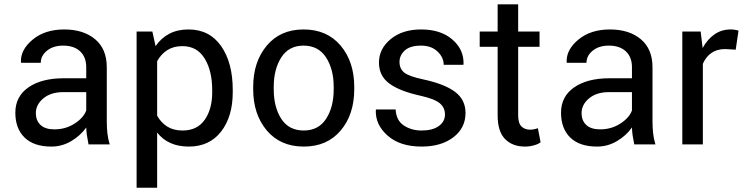

<svg xmlns="http://www.w3.org/2000/svg" viewBox="-20 -676 3488 899"><path d="M394.5 0Q389.6 -23.9 387 -42.2Q384.3 -60.5 383.8 -79.1Q356.9 -41 313.7 -15.4Q270.5 10.3 220.7 10.3Q138.2 10.3 95 -32Q51.8 -74.2 51.8 -148.4Q51.8 -224.1 113 -266.8Q174.3 -309.6 279.3 -309.6H383.8V-361.8Q383.8 -408.2 355.5 -435.3Q327.1 -462.4 275.4 -462.4Q229 -462.4 200 -438.7Q170.9 -415 170.9 -381.8H79.1L78.1 -384.8Q75.2 -442.4 132.6 -490.2Q189.9 -538.1 280.8 -538.1Q370.6 -538.1 425.3 -492.4Q480 -446.8 480 -360.8V-106.4Q480 -78.1 482.9 -51.8Q485.8 -25.4 493.7 0ZM234.9 -70.3Q287.1 -70.3 329.1 -97.2Q371.1 -124 383.8 -158.7V-244.6H275.9Q217.8 -244.6 182.9 -215.3Q147.9 -186 147.9 -146.5Q147.9 -111.3 169.9 -90.8Q191.9 -70.3 234.9 -70.3Z M1069.8 -244.1Q1069.8 -129.9 1015.1 -59.8Q960.4 10.3 864.3 10.3Q815.4 10.3 778.6 -6.1Q741.7 -22.5 715.8 -55.2V203.1H619.6V-528.3H693.4L708.5 -460Q734.4 -498 772.9 -518.1Q811.5 -538.1 862.8 -538.1Q960.9 -538.1 1015.4 -460.2Q1069.8 -382.3 1069.8 -254.4ZM973.6 -254.4Q973.6 -344.2 938.2 -402.1Q902.8 -460 834 -460Q792.5 -460 763.2 -441.2Q733.9 -422.4 715.8 -389.6V-134.3Q733.9 -101.6 763.2 -83.3Q792.5 -64.9 835 -64.9Q903.3 -64.9 938.5 -115Q973.6 -165 973.6 -244.1Z M1165.5 -269Q1165.5 -386.2 1229 -462.2Q1292.5 -538.1 1401.4 -538.1Q1511.2 -538.1 1575 -462.4Q1638.7 -386.7 1638.7 -269V-258.3Q1638.7 -140.1 1575.2 -64.9Q1511.7 10.3 1402.3 10.3Q1293 10.3 1229.2 -65.2Q1165.5 -140.6 1165.5 -258.3ZM1261.7 -258.3Q1261.7 -174.3 1297.1 -119.6Q1332.5 -64.9 1402.3 -64.9Q1471.2 -64.9 1506.8 -119.6Q1542.5 -174.3 1542.5 -258.3V-269Q1542.5 -352.1 1506.6 -407.2Q1470.7 -462.4 1401.4 -462.4Q1332.5 -462.4 1297.1 -407.2Q1261.7 -352.1 1261.7 -269Z M2063.5 -140.1Q2063.5 -171.9 2039.3 -192.4Q2015.1 -212.9 1947.8 -228Q1851.6 -249 1803 -284.9Q1754.4 -320.8 1754.4 -382.8Q1754.4 -447.3 1809.1 -492.7Q1863.8 -538.1 1951.7 -538.1Q2043.9 -538.1 2098.4 -490.7Q2152.8 -443.4 2150.4 -375.5L2149.4 -372.6H2057.6Q2057.6 -407.2 2028.6 -434.8Q1999.5 -462.4 1951.7 -462.4Q1900.4 -462.4 1875.5 -439.9Q1850.6 -417.5 1850.6 -385.7Q1850.6 -354.5 1872.6 -336.4Q1894.5 -318.4 1961.9 -304.2Q2062 -282.7 2110.8 -245.8Q2159.7 -209 2159.7 -147Q2159.7 -76.7 2102.8 -33.2Q2045.9 10.3 1954.1 10.3Q1853 10.3 1794.9 -41Q1736.8 -92.3 1739.7 -160.6L1740.7 -163.6H1832.5Q1835 -112.3 1870.6 -88.6Q1906.2 -64.9 1954.1 -64.9Q2005.4 -64.9 2034.4 -85.7Q2063.5 -106.4 2063.5 -140.1Z M2406.2 -655.8V-528.3H2506.3V-457H2406.2V-136.2Q2406.2 -99.1 2421.6 -84Q2437 -68.8 2462.4 -68.8Q2470.7 -68.8 2480.7 -70.8Q2490.7 -72.8 2498.5 -75.7L2511.2 -9.8Q2500.5 -1 2479.7 4.6Q2459 10.3 2438 10.3Q2379.4 10.3 2344.7 -25.1Q2310.1 -60.5 2310.1 -136.2V-457H2226.1V-528.3H2310.1V-655.8Z M2949.7 0Q2944.8 -23.9 2942.1 -42.2Q2939.5 -60.5 2939 -79.1Q2912.1 -41 2868.9 -15.4Q2825.7 10.3 2775.9 10.3Q2693.4 10.3 2650.1 -32Q2606.9 -74.2 2606.9 -148.4Q2606.9 -224.1 2668.2 -266.8Q2729.5 -309.6 2834.5 -309.6H2939V-361.8Q2939 -408.2 2910.6 -435.3Q2882.3 -462.4 2830.6 -462.4Q2784.2 -462.4 2755.1 -438.7Q2726.1 -415 2726.1 -381.8H2634.3L2633.3 -384.8Q2630.4 -442.4 2687.7 -490.2Q2745.1 -538.1 2835.9 -538.1Q2925.8 -538.1 2980.5 -492.4Q3035.2 -446.8 3035.2 -360.8V-106.4Q3035.2 -78.1 3038.1 -51.8Q3041 -25.4 3048.8 0ZM2790 -70.3Q2842.3 -70.3 2884.3 -97.2Q2926.3 -124 2939 -158.7V-244.6H2831.1Q2772.9 -244.6 2738 -215.3Q2703.1 -186 2703.1 -146.5Q2703.1 -111.3 2725.1 -90.8Q2747.1 -70.3 2790 -70.3Z M3424.8 -443.4 3375.5 -446.3Q3337.4 -446.3 3311.3 -428.2Q3285.2 -410.2 3271 -377.4V0H3174.8V-528.3H3260.7L3270 -451.2Q3292.5 -492.2 3325.4 -515.1Q3358.4 -538.1 3401.4 -538.1Q3412.1 -538.1 3421.9 -536.4Q3431.6 -534.7 3438 -532.7Z"/></svg>

Font: GeogebraSans
Style: Regular
Weight: 400
Designer: Google
Version: Version 1.100140; 2013